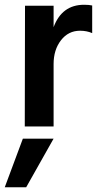

<svg xmlns="http://www.w3.org/2000/svg" viewBox="-40 -531 413 806"><path d="M185 0H64L65 -507H185V-417Q220 -511 313 -511Q334 -511 347 -508V-392Q324 -402 296 -402Q247 -402 216 -362Q185 -322 185 -262ZM70 255H-20L56 51H185Z"/></svg>

Font: Hind Jalandhar SemiBold
Style: Regular
Weight: 600
Designer: Namrata Goyal
Foundry: Indian Type Foundry
Version: Version 0.702;PS 1.0;hotconv 1.0.81;makeotf.lib2.5.63406